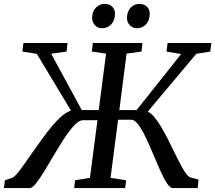

<svg xmlns="http://www.w3.org/2000/svg" viewBox="-53 -963 1102 983"><path d="M-33 0 -28 -40 9.5 -52.5Q19.5 -56.5 34.2 -73.8Q49 -91 68 -118Q87 -145 109 -176.5Q133.5 -211 159.2 -247Q185 -283 211.2 -314.8Q237.5 -346.5 262.8 -368.2Q288 -390 310.5 -396.5L135.5 -687.5L61.5 -699L67 -743H292.5L288 -699L209 -688L365.5 -399.5H452.5L490 -688.5L417 -699L422.5 -743H676.5L671.5 -699L595 -688.5L558 -399.5H646.5L874.5 -686.5L799.5 -699L805 -743H1029L1023.5 -699L952 -687.5L704 -392Q721 -383 738.2 -362.2Q755.5 -341.5 772.2 -313.2Q789 -285 805 -253.5Q821 -222 836 -190.5Q848.5 -165 860.2 -141.8Q872 -118.5 882.8 -100Q893.5 -81.5 902.8 -70Q912 -58.5 919.5 -55.5L963.5 -43.5L959 0H831.5Q818 0 801.5 -25.2Q785 -50.5 767.2 -90.5Q749.5 -130.5 730.8 -175Q712 -219.5 693 -259.5Q674 -299.5 655.2 -324.8Q636.5 -350 618.5 -350H551.5L513 -52.5L593 -40L587.5 0H327L331 -40L407.5 -52.5L446 -347.5H371.5Q352 -347.5 328.2 -322.5Q304.5 -297.5 278.2 -257.8Q252 -218 226 -173.8Q200 -129.5 175.8 -89.8Q151.5 -50 132 -25Q112.5 0 99 0ZM468.5 -818.5Q447.5 -818.5 432.8 -834.5Q418 -850.5 418.5 -874Q419.5 -904 437.8 -923.5Q456 -943 482.5 -943Q508.5 -943 522.5 -927.8Q536.5 -912.5 535.5 -890Q535 -858.5 516.8 -838.5Q498.5 -818.5 468.5 -818.5ZM646.5 -818.5Q625.5 -818.5 611 -834.5Q596.5 -850.5 597 -874Q598 -904 615.8 -923.5Q633.5 -943 660.5 -943Q686 -943 700.2 -927.8Q714.5 -912.5 713.5 -890Q713 -858.5 694.8 -838.5Q676.5 -818.5 646.5 -818.5Z"/></svg>

Font: Merriweather 20pt
Style: Italic
Weight: 400
Italic angle: -7.8°
Version: Version 2.101